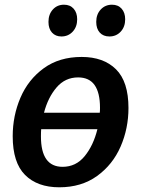

<svg xmlns="http://www.w3.org/2000/svg" viewBox="-20 -785 599 816"><path d="M526 -326Q526 -239 492.5 -162Q459 -85 392.5 -37Q326 11 232 11Q139 11 86.5 -41.5Q34 -94 34 -206Q34 -293 67 -370Q100 -447 166 -495Q232 -543 327 -543Q420 -543 473 -490.5Q526 -438 526 -326ZM167 -306H404Q405 -313 405 -327Q405 -391 382 -423.5Q359 -456 312 -456Q257 -456 220.5 -413.5Q184 -371 167 -306ZM394 -236H155Q154 -225 154 -205Q154 -76 246 -76Q303 -76 340 -121.5Q377 -167 394 -236ZM186 -692Q186 -724 204.5 -744.5Q223 -765 252 -765Q278 -765 293 -748Q308 -731 308 -703Q308 -671 289 -650.5Q270 -630 241 -630Q216 -630 201 -646.5Q186 -663 186 -692ZM389 -692Q389 -724 408 -744.5Q427 -765 456 -765Q482 -765 497 -748Q512 -731 512 -703Q512 -671 493 -650.5Q474 -630 445 -630Q419 -630 404 -646.5Q389 -663 389 -692Z"/></svg>

Font: Bitter Pro SemiBold
Style: Italic
Weight: 600
Italic angle: -9°
Designer: Sol Matas, and Bitter project Authors
Foundry: Sol Matas
Version: Version 1.010